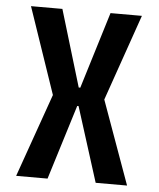

<svg xmlns="http://www.w3.org/2000/svg" viewBox="-51 -744 652 789"><g transform="rotate(5 275.0 -350.0)"><path d="M45 0 166.5 -344 45 -700H174.5L269.5 -384H276L373 -700H502.5L378.5 -344L502.5 0H373L275.5 -308H270L174.5 0Z"/></g></svg>

Font: Trispace SemiCondensed Medium
Style: Regular
Weight: 500
Width: 4
Designer: Tyler Finck
Foundry: Etcetera Type Company
Version: Version 1.210; ttfautohint (v1.8.3)